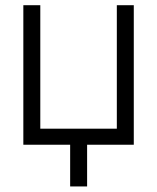

<svg xmlns="http://www.w3.org/2000/svg" viewBox="-20 -542 588 719"><path d="M67.4 0V-522.5H130.9V-60.1H417.5V-522.5H481V0ZM242.7 156.2V-24.9H306.2V156.2Z"/></svg>

Font: Inter 28pt Light
Style: Regular
Weight: 300
Designer: Rasmus Andersson
Foundry: rsms
Version: Version 4.001;git-66647c0bb